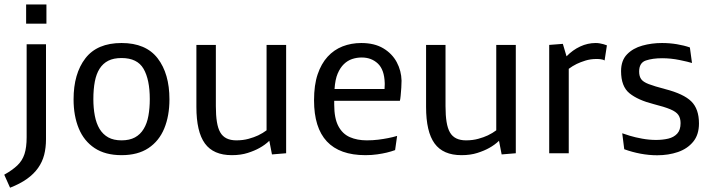

<svg xmlns="http://www.w3.org/2000/svg" viewBox="-46 -708 3291 887"><path d="M74.7 -598.6V-687.5H168.5V-598.6ZM0.5 159.2 -26.4 99.1Q11.7 77.6 34.4 55.9Q57.1 34.2 67.1 3.7Q77.1 -26.9 77.1 -74.2V-503.4H166.5V-64.9Q166.5 -25.4 158 7.6Q149.4 40.5 129.9 67.9Q110.4 95.7 78.6 118.4Q46.9 141.1 0.5 159.2Z M515.6 8.8Q440.4 8.8 391.1 -23.9Q341.8 -56.6 317.9 -114.7Q293.9 -172.9 293.9 -249Q293.9 -367.7 348.4 -438.5Q402.8 -509.3 515.6 -509.3Q627.9 -509.3 682.4 -438.5Q736.8 -367.7 736.8 -249Q736.8 -172.9 712.9 -114.7Q689 -56.6 639.9 -23.9Q590.8 8.8 515.6 8.8ZM515.6 -59.6Q552.2 -59.6 577.4 -73.2Q602.5 -86.9 617.7 -112.3Q633.3 -137.7 639.6 -173.1Q646 -208.5 646 -250Q646 -340.3 617.2 -390.1Q588.4 -439.9 515.6 -439.9Q479 -439.9 454.3 -427.5Q429.7 -415 414.1 -390.6Q398.9 -366.7 392.1 -331.3Q385.3 -295.9 385.3 -250Q385.3 -208.5 392.1 -173.1Q398.9 -137.7 414.1 -112.3Q429.7 -86.9 454.3 -73.2Q479 -59.6 515.6 -59.6Z M1024.9 8.8Q939.9 8.8 900.6 -45.2Q861.3 -99.1 861.3 -213.9V-500.5H951.2V-217.3Q951.2 -174.8 956.1 -144.8Q960.9 -114.7 971.7 -96.2Q992.7 -59.6 1045.9 -59.6Q1076.7 -59.6 1102.3 -66.7Q1127.9 -73.7 1146.5 -82.5Q1168.9 -93.3 1185.5 -106V-500.5H1275.9V0L1210.4 5.4L1198.2 -57.6Q1178.7 -38.6 1152.8 -24.4Q1130.4 -11.7 1098.4 -1.5Q1066.4 8.8 1024.9 8.8Z M1779.3 -14.6Q1762.2 -8.3 1740.2 -2.9Q1721.7 1.5 1696.8 5.1Q1671.9 8.8 1642.1 8.8Q1404.8 8.8 1404.8 -244.6Q1404.8 -315.4 1421.4 -364.5Q1438 -413.6 1467.3 -445.8Q1496.6 -478 1536.6 -493.7Q1576.7 -509.3 1623 -509.3Q1683.6 -509.3 1724.6 -484.9Q1765.6 -460.4 1786.9 -420.7Q1808.1 -380.9 1809.1 -335.4Q1809.1 -322.3 1807.9 -302.5Q1806.6 -282.7 1804.9 -265.4Q1803.2 -248 1801.3 -242.2H1498V-224.6Q1498 -161.6 1517.1 -125.5Q1536.1 -89.4 1570.1 -74.5Q1604 -59.6 1648.4 -59.6Q1676.3 -59.6 1701.4 -62.7Q1726.6 -65.9 1746.1 -69.8Q1769 -74.2 1788.6 -80.1ZM1625 -442.4Q1602.1 -442.4 1580.8 -435.3Q1559.6 -428.2 1542.5 -411.6Q1525.4 -395 1513.9 -367.9Q1502.4 -340.8 1499.5 -296.9H1730.5Q1730.5 -306.2 1731 -309.1Q1731.4 -311.5 1731.4 -316.9V-324.2Q1729.5 -386.2 1699.7 -414.3Q1669.9 -442.4 1625 -442.4Z M2085.9 8.8Q2001 8.8 1961.7 -45.2Q1922.4 -99.1 1922.4 -213.9V-500.5H2012.2V-217.3Q2012.2 -174.8 2017.1 -144.8Q2022 -114.7 2032.7 -96.2Q2053.7 -59.6 2106.9 -59.6Q2137.7 -59.6 2163.3 -66.7Q2189 -73.7 2207.5 -82.5Q2230 -93.3 2246.6 -106V-500.5H2336.9V0L2271.5 5.4L2259.3 -57.6Q2239.7 -38.6 2213.9 -24.4Q2191.4 -11.7 2159.4 -1.5Q2127.4 8.8 2085.9 8.8Z M2491.2 0V-500.5L2554.2 -505.4L2571.3 -447.8Q2599.6 -477.1 2634.3 -493.2Q2668.9 -509.3 2706.1 -509.3Q2715.8 -509.3 2725.1 -507.6Q2734.4 -505.9 2741.7 -503.9Q2749 -502 2757.8 -498.5L2747.1 -428.7Q2745.1 -430.2 2740.2 -432.1Q2736.3 -433.1 2729 -434.3Q2721.7 -435.5 2710 -435.5Q2682.1 -435.5 2658.7 -428.2Q2635.3 -420.9 2618.2 -412.6Q2608.4 -407.7 2599.1 -402.1Q2589.8 -396.5 2581.5 -390.1V0Z M2990.2 9.3Q2952.1 9.3 2913.1 2Q2874 -5.4 2837.9 -18.6L2828.6 -92.3Q2838.9 -88.4 2863.8 -80.8Q2888.7 -73.2 2920.9 -67.4Q2953.1 -61.5 2984.9 -61.5Q3015.6 -61.5 3041.3 -67.6Q3066.9 -73.7 3082.5 -90.6Q3098.1 -107.4 3098.1 -139.2Q3098.1 -162.1 3087.9 -177Q3077.6 -191.9 3050.8 -203.1Q3023.9 -214.4 2973.6 -227.1Q2900.9 -245.6 2862.1 -277.1Q2823.2 -308.6 2823.2 -379.4Q2823.2 -428.7 2850.8 -457Q2878.4 -485.4 2921.6 -497.3Q2964.8 -509.3 3012.2 -509.3Q3047.4 -509.3 3081.3 -503.7Q3115.2 -498 3141.1 -488.8L3150.9 -417Q3133.8 -422.4 3093.5 -430.7Q3053.2 -439 3012.7 -439Q2968.8 -439 2937.7 -428.5Q2906.7 -418 2906.7 -377.4Q2906.7 -356 2915.8 -342.8Q2924.8 -329.6 2950.7 -319.6Q2976.6 -309.6 3026.9 -296.4Q3112.3 -274.4 3147.7 -239.5Q3183.1 -204.6 3183.1 -137.7Q3183.1 -85.4 3156.2 -53Q3129.4 -20.5 3085.7 -5.6Q3042 9.3 2990.2 9.3Z"/></svg>

Font: Mako
Style: Regular
Weight: 400
Designer: vernon adams
Foundry: vernon adams
Version: Version 1.100; ttfautohint (v1.8.4.7-5d5b);gftools[0.9.33]